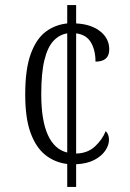

<svg xmlns="http://www.w3.org/2000/svg" viewBox="-20 -734 511 754"><path d="M244 -90Q195 -96 158 -125.5Q121 -155 100 -212.5Q79 -270 79 -363Q79 -462 100.5 -521.5Q122 -581 159 -609Q196 -637 244 -642V-714H279V-642Q338 -639 373.5 -611Q409 -583 409 -540Q409 -492 355 -492Q355 -537 337 -567.5Q319 -598 279 -603V-131Q324 -132 353 -159Q382 -186 395 -219Q408 -207 408 -185Q408 -164 393.5 -142.5Q379 -121 350.5 -106Q322 -91 279 -89V0H244ZM244 -603Q213 -598 190 -573.5Q167 -549 154.5 -498.5Q142 -448 142 -364Q142 -261 168 -204Q194 -147 244 -135Z"/></svg>

Font: Noto Serif Bengali Condensed Light
Style: Regular
Weight: 300
Width: 3
Designer: Juan Bruce, Universal Thirst, Indian Type Foundry and the Monotype Design Team.
Foundry: Monotype Imaging Inc.
Version: Version 2.003; ttfautohint (v1.8.4.7-5d5b)